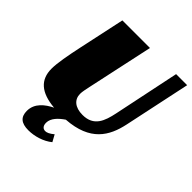

<svg xmlns="http://www.w3.org/2000/svg" viewBox="-228 -774 1117 1117"><g transform="rotate(45 330.5 -215.5)"><path d="M355 -635H128L67 -351C49 -267 35 -191 35 -145C35 -55 90 -5 206 5C157 29 107 67 107 130C107 180 134 204 193 204C243 204 301 187 341 154L318 112C294 132 278 138 266 138C249 138 235 127 235 100C235 61 270 29 304 6C491 -7 549 -107 574 -225L661 -635H570L485 -227C469 -151 446 -82 353 -82C290 -82 256 -113 256 -159C256 -177 261 -198 267 -227Z"/></g></svg>

Font: Racing Sans One
Style: Regular
Weight: 400
Designer: Pablo Impallari, Rodrigo Fuenzalida
Foundry: Pablo Impallari, Rodrigo Fuenzalida
Version: Version 1.001